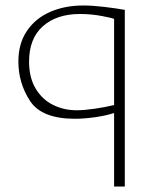

<svg xmlns="http://www.w3.org/2000/svg" viewBox="-20 -680 596 700"><path d="M396 -268Q365 -258 325.5 -252.5Q286 -247 253 -247Q132 -247 89.5 -312Q47 -377 47 -456Q47 -521 78 -567Q109 -613 162.5 -636.5Q216 -660 284 -660Q316 -660 359 -655Q402 -650 435 -644V0H396ZM396 -297V-611Q391 -614 352 -621.5Q313 -629 271 -629Q187 -629 136.5 -584.5Q86 -540 86 -455Q86 -397 110 -357Q134 -317 173.5 -297.5Q213 -278 259 -278Q286 -278 324.5 -283.5Q363 -289 396 -297Z"/></svg>

Font: Cairo ExtraLight
Style: Regular
Weight: 250
Designer: Mohamed Gaber, the designers of Titillium
Foundry: Kief Type Foundry
Version: Version 2.009; ttfautohint (v1.5.33-1714) -l 8 -r 50 -G 200 